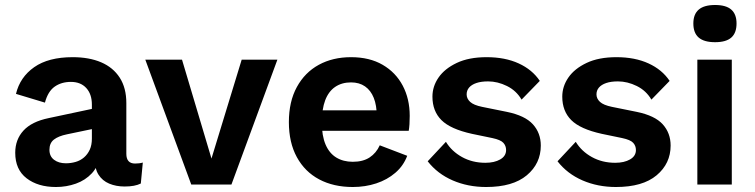

<svg xmlns="http://www.w3.org/2000/svg" viewBox="-20 -739 3022 769"><path d="M348 -320Q348 -362 325.5 -386.5Q303 -411 264 -411Q226 -411 199 -392Q172 -373 160 -328L44 -363Q60 -430 117 -470Q174 -510 271 -510Q337 -510 385 -489.5Q433 -469 459.5 -428Q486 -387 486 -326V-123Q486 -84 521 -84Q529 -84 537.5 -85Q546 -86 552 -88L544 -4Q532 2 516 5Q500 8 479 8Q445 8 417.5 -3.5Q390 -15 374.5 -39.5Q359 -64 359 -102V-110L378 -114Q374 -73 348 -45Q322 -17 284 -3.5Q246 10 204 10Q132 10 86.5 -25Q41 -60 41 -127Q41 -180 74 -216Q107 -252 175 -266L363 -306V-225L248 -201Q214 -194 196 -180Q178 -166 178 -139Q178 -113 196.5 -99Q215 -85 244 -85Q264 -85 283 -90.5Q302 -96 316.5 -108.5Q331 -121 339.5 -139.5Q348 -158 348 -184Z M948 -500H1091L907 0H746L562 -500H709L827 -104Z M1393 10Q1316 10 1258.5 -20.5Q1201 -51 1169 -109.5Q1137 -168 1137 -250Q1137 -332 1169 -390.5Q1201 -449 1257 -479.5Q1313 -510 1386 -510Q1460 -510 1512.5 -479.5Q1565 -449 1593 -396Q1621 -343 1621 -275Q1621 -257 1620 -241.5Q1619 -226 1617 -215H1227V-297H1556L1489 -274Q1489 -317 1477 -347Q1465 -377 1442 -393Q1419 -409 1386 -409Q1349 -409 1322.5 -391Q1296 -373 1282.5 -337.5Q1269 -302 1269 -248Q1269 -195 1284 -160Q1299 -125 1327 -108Q1355 -91 1393 -91Q1434 -91 1460.5 -108.5Q1487 -126 1501 -157L1611 -115Q1596 -75 1563.5 -47Q1531 -19 1487 -4.5Q1443 10 1393 10Z M1927 10Q1854 10 1793 -16.5Q1732 -43 1693 -93L1766 -171Q1789 -133 1830.5 -110Q1872 -87 1924 -87Q1960 -87 1983.5 -100.5Q2007 -114 2007 -138Q2007 -155 1996 -167Q1985 -179 1952 -186L1870 -203Q1784 -222 1748 -258Q1712 -294 1712 -352Q1712 -393 1736.5 -428.5Q1761 -464 1809.5 -487Q1858 -510 1929 -510Q2003 -510 2057.5 -485Q2112 -460 2142 -415L2069 -340Q2048 -376 2010.5 -394.5Q1973 -413 1935 -413Q1907 -413 1888 -406.5Q1869 -400 1859 -388.5Q1849 -377 1849 -361Q1849 -344 1863 -331Q1877 -318 1911 -311L2010 -291Q2083 -276 2114.5 -241Q2146 -206 2146 -156Q2146 -84 2090 -37Q2034 10 1927 10Z M2447 10Q2374 10 2313 -16.5Q2252 -43 2213 -93L2286 -171Q2309 -133 2350.5 -110Q2392 -87 2444 -87Q2480 -87 2503.5 -100.5Q2527 -114 2527 -138Q2527 -155 2516 -167Q2505 -179 2472 -186L2390 -203Q2304 -222 2268 -258Q2232 -294 2232 -352Q2232 -393 2256.5 -428.5Q2281 -464 2329.5 -487Q2378 -510 2449 -510Q2523 -510 2577.5 -485Q2632 -460 2662 -415L2589 -340Q2568 -376 2530.5 -394.5Q2493 -413 2455 -413Q2427 -413 2408 -406.5Q2389 -400 2379 -388.5Q2369 -377 2369 -361Q2369 -344 2383 -331Q2397 -318 2431 -311L2530 -291Q2603 -276 2634.5 -241Q2666 -206 2666 -156Q2666 -84 2610 -37Q2554 10 2447 10Z M2911 -500V0H2773V-500ZM2844 -570Q2800 -570 2778.5 -588.5Q2757 -607 2757 -645Q2757 -682 2778.5 -700.5Q2800 -719 2844 -719Q2888 -719 2909 -700.5Q2930 -682 2930 -645Q2930 -607 2909 -588.5Q2888 -570 2844 -570Z"/></svg>

Font: Kantumruy Pro SemiBold
Style: Regular
Weight: 600
Version: Version 1.002